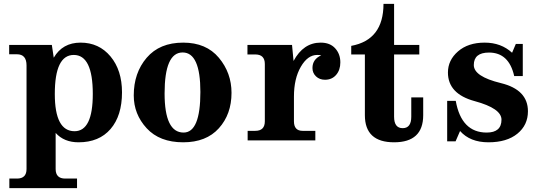

<svg xmlns="http://www.w3.org/2000/svg" viewBox="-20 -718 2765 982"><path d="M374 244.1H27.8V195.3H66.9Q115.7 195.3 115.7 146.5V-383.3Q115.7 -440.4 66.9 -440.4H26.9V-488.3H245.1L254.9 -422.9Q299.8 -500 392.1 -500Q486.3 -500 545.2 -429.4Q604 -358.9 604 -245.6Q604 -126 545.4 -58.1Q486.8 9.8 381.8 9.8Q307.6 9.8 264.6 -38.1V146.5Q264.6 195.3 313.5 195.3H374ZM361.3 -46.9Q454.6 -46.9 454.6 -237.3Q454.6 -437 357.4 -437Q260.3 -437 260.3 -237.3Q260.3 -46.9 361.3 -46.9Z M917 9.8Q796.4 9.8 730.2 -62Q664.1 -133.8 664.1 -230Q664.1 -345.2 730.2 -422.6Q796.4 -500 917 -500Q1034.7 -500 1099.4 -422.6Q1164.1 -345.2 1164.1 -243.2Q1164.1 -133.8 1099.4 -62Q1034.7 9.8 917 9.8ZM918.9 -40Q1004.9 -40 1004.9 -247.6Q1004.9 -449.7 914.1 -449.7Q821.8 -449.7 821.8 -240.2Q821.8 -40 918.9 -40Z M1592.8 0H1246.6V-48.8H1285.6Q1334.5 -48.8 1334.5 -97.7V-390.6Q1334.5 -439.5 1285.6 -439.5H1245.6V-488.3H1473.6L1481.4 -406.2Q1531.7 -500 1620.1 -500Q1668 -500 1694.3 -470.9Q1720.7 -441.9 1720.7 -398.9Q1720.7 -359.9 1699.2 -335Q1677.7 -310.1 1642.1 -310.1Q1614.3 -310.1 1596.2 -327.4Q1578.1 -344.7 1578.1 -370.1Q1578.1 -415 1623 -435.1Q1614.7 -437 1602.1 -437Q1553.7 -437 1518.6 -376.5Q1483.4 -315.9 1483.4 -224.1V-97.7Q1483.4 -48.8 1527.8 -48.8H1592.8Z M1995.6 9.8Q1846.2 9.8 1846.2 -128.9V-439.5H1776.4V-483.4Q1941.4 -513.7 1941.4 -698.2H1995.6V-488.3H2124.5V-439.5H1995.6V-121.1Q1995.6 -62.5 2039.6 -62.5Q2083.5 -62.5 2083.5 -121.1V-219.7H2144.5V-128.9Q2144.5 9.8 1995.6 9.8Z M2478 9.8Q2384.3 9.8 2333 -47.9L2310.1 4.9H2267.1V-202.1H2311Q2339.8 -40 2469.2 -40Q2544.9 -40 2544.9 -106Q2544.9 -163.6 2408 -200.7Q2271 -237.8 2271 -347.2Q2271 -410.2 2322.5 -455.1Q2374 -500 2459 -500Q2543 -500 2599.1 -448.2L2618.2 -493.2H2653.8V-329.1H2609.9Q2583 -449.2 2481 -449.2Q2403.3 -449.2 2403.3 -385.3Q2403.3 -326.7 2541.7 -293Q2680.2 -259.3 2680.2 -148.9Q2680.2 -78.1 2626.2 -34.2Q2572.3 9.8 2478 9.8Z"/></svg>

Font: Munson
Style: Bold
Weight: 700
Designer: Paul James MIller
Foundry: High-Logic / Made with FontCreator
Version: Version 2.10;May 5, 2019;FontCreator 11.5.0.2430 64-bit